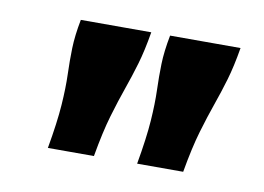

<svg xmlns="http://www.w3.org/2000/svg" viewBox="-42 -768 512 372"><g transform="rotate(10 214.0 -582.5)"><path d="M229.2 -710H90.6Q84.4 -678 83.7 -653Q83 -628 83.9 -601.8Q84.8 -575.6 82.4 -541.1Q80 -506.6 70.8 -454.6H161.4Q170 -503.8 179.6 -536.2Q189.2 -568.6 198.2 -594Q207.2 -619.4 215.1 -646.1Q223 -672.8 229.2 -710ZM404.8 -710H266.2Q260 -678 259.3 -653Q258.6 -628 259.5 -601.8Q260.4 -575.6 258 -541.1Q255.6 -506.6 246.4 -454.6H337Q345.6 -503.8 355.2 -536.2Q364.8 -568.6 373.8 -594Q382.8 -619.4 390.7 -646.1Q398.6 -672.8 404.8 -710Z"/></g></svg>

Font: Roboto Serif 20pt
Style: Italic
Weight: 400
Italic angle: -10°
Designer: Greg Gazdowicz
Foundry: Commercial Type
Version: Version 1.008